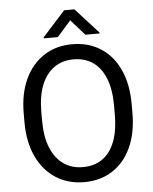

<svg xmlns="http://www.w3.org/2000/svg" viewBox="-60 -953 808 1013"><g transform="rotate(-5 344.0 -446.5)"><path d="M629.9 -377.9V-333Q629.9 -226.6 594.5 -149.7Q559.1 -72.8 495.1 -31.5Q431.2 9.8 344.7 9.8Q260.7 9.8 196 -31.5Q131.3 -72.8 94.7 -149.7Q58.1 -226.6 58.1 -333V-377.9Q58.1 -484.4 94.5 -561.3Q130.9 -638.2 195.3 -679.4Q259.8 -720.7 343.8 -720.7Q430.2 -720.7 494.6 -679.4Q559.1 -638.2 594.5 -561.3Q629.9 -484.4 629.9 -377.9ZM536.6 -333V-378.9Q536.6 -463.4 513.7 -521.7Q490.7 -580.1 447.8 -610.4Q404.8 -640.6 343.8 -640.6Q285.6 -640.6 242.2 -610.4Q198.7 -580.1 175 -521.7Q151.4 -463.4 151.4 -378.9V-333Q151.4 -247.6 175.3 -189Q199.2 -130.4 242.9 -100.1Q286.6 -69.8 344.7 -69.8Q406.2 -69.8 449 -100.1Q491.7 -130.4 514.2 -189Q536.6 -247.6 536.6 -333ZM372.6 -902.8 493.7 -769.5V-764.6H418.5L345.2 -847.2L272.5 -764.6H198.2V-770L317.9 -902.8Z"/></g></svg>

Font: Vazirmatn
Style: Regular
Weight: 400
Designer: Saber Rastikerdar
Foundry: Saber Rastikerdar
Version: Version 33.003;September 2, 2022;FontCreator 14.0.0.2862 64-